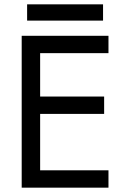

<svg xmlns="http://www.w3.org/2000/svg" viewBox="-20 -865 590 885"><path d="M165 -340V-80H480V0H80V-700H480V-620H165V-420H460V-340ZM105 -770V-845H455V-770Z"/></svg>

Font: jost-mod-400
Style: Regular
Weight: 400
Version: Version 3.200; ttfautohint (v0.97) -l 8 -r 50 -G 200 -x 14 -